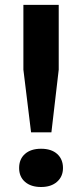

<svg xmlns="http://www.w3.org/2000/svg" viewBox="-20 -760 337 788"><path d="M107.5 -217 76 -474V-740H221V-474L191 -217ZM148.5 7.5Q107 7.5 82.8 -13.5Q58.5 -34.5 58.5 -70.5Q58.5 -107 82.5 -128.2Q106.5 -149.5 148.5 -149.5Q191 -149.5 214.8 -128Q238.5 -106.5 238.5 -70.5Q238.5 -35.5 214.2 -14Q190 7.5 148.5 7.5Z"/></svg>

Font: Encode Sans SemiExpanded SemiBold
Style: Regular
Weight: 600
Width: 6
Designer: Multiple Designers
Foundry: Impallari Type
Version: Version 3.002